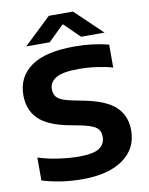

<svg xmlns="http://www.w3.org/2000/svg" viewBox="-101 -1021 855 1103"><g transform="rotate(-10 326.0 -469.0)"><path d="M290.5 9.5Q225 9.5 166 0.5Q107 -8.5 55.5 -24.5V-158.5Q108.5 -140.5 174.5 -131.2Q240.5 -122 292.5 -122Q378 -122 412 -145.2Q446 -168.5 446 -211Q446 -247 420.5 -266Q395 -285 326 -298L266 -309.5Q144.5 -333 91.5 -385.8Q38.5 -438.5 38.5 -524Q38.5 -631 122 -690.2Q205.5 -749.5 374 -749.5Q431.5 -749.5 482.5 -743Q533.5 -736.5 574.5 -725.5V-591.5Q534 -603.5 482 -610.8Q430 -618 378 -618Q282 -618 243.8 -594.2Q205.5 -570.5 205.5 -530Q205.5 -495.5 227.8 -477Q250 -458.5 310.5 -446.5L370.5 -434.5Q503.5 -409 558.5 -356Q613.5 -303 613.5 -219.5Q613.5 -112 527.8 -51.2Q442 9.5 290.5 9.5ZM103.5 -798 261.5 -948.5H402.5L560.5 -798H423.5L332 -887.5L240.5 -798Z"/></g></svg>

Font: Encode Sans Expanded
Style: Bold
Weight: 700
Width: 7
Designer: Multiple Designers
Foundry: Impallari Type
Version: Version 3.000; ttfautohint (v1.8.3) -l 8 -r 50 -G 200 -x 14 